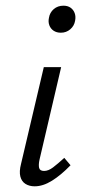

<svg xmlns="http://www.w3.org/2000/svg" viewBox="-20 -650 299 675"><path d="M102 5Q83 5 69.5 -3.5Q56 -12 51.5 -29.5Q47 -47 54 -74L134 -414H195L119 -89Q115 -71 117.5 -60Q120 -49 135 -49Q150 -49 166.5 -61.5Q183 -74 206 -95L228 -69Q194 -34 162.5 -14.5Q131 5 102 5ZM194 -535Q179 -535 168.5 -542Q158 -549 153.5 -561Q149 -573 152 -587Q155 -606 169 -618Q183 -630 203 -630Q218 -630 228 -623Q238 -616 242.5 -604Q247 -592 244 -577Q241 -559 227 -547Q213 -535 194 -535Z"/></svg>

Font: Ysabeau Office
Style: Italic
Weight: 400
Italic angle: -12°
Designer: Christian Thalmann (Catharsis Fonts)
Version: Version 2.001;gftools[0.9.30]; featfreeze: tnum,lnum,ss02